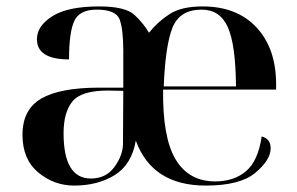

<svg xmlns="http://www.w3.org/2000/svg" viewBox="-20 -568 924 598"><path d="M211 10Q284 10 337 -22.5Q390 -55 403 -130Q454 10 621 10Q728 10 775.5 -30Q823 -70 823 -106Q823 -136 795 -143Q784 -67 746.5 -35Q709 -3 650 -3Q568 -3 527 -71.5Q486 -140 488 -289H840V-305Q840 -417 779 -482.5Q718 -548 611 -548Q545 -548 508 -524Q471 -500 444 -466Q428 -494 399.5 -521Q371 -548 289 -548Q191 -548 143 -517.5Q95 -487 95 -446Q95 -383 195 -383Q195 -468 211.5 -503Q228 -538 281 -538Q342 -538 353 -506.5Q364 -475 364 -409V-295H289Q167 -295 108.5 -261Q50 -227 50 -148Q50 -72 99 -31Q148 10 211 10ZM490 -299Q495 -427 517.5 -482.5Q540 -538 608 -538Q665 -538 689.5 -483.5Q714 -429 715 -299ZM263 -12Q178 -12 178 -153Q178 -218 205.5 -252Q233 -286 316 -286L364 -285L363 -118Q362 -83 336 -47.5Q310 -12 263 -12Z"/></svg>

Font: Noto Serif Display Semi
Style: Regular
Weight: 600
Designer: Monotype Design Team
Foundry: Monotype Imaging Inc.
Version: Version 1.900